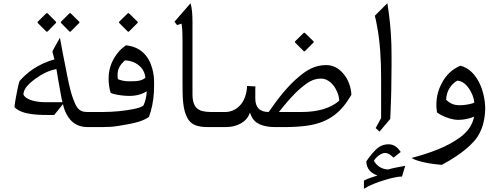

<svg xmlns="http://www.w3.org/2000/svg" viewBox="-20 -790 3108 1195"><path d="M369 -154H261C210 -154 143 -166 126 -201C126 -212 129 -224 136 -236C151 -262 177 -283 202 -301C236 -326 283 -352 331 -360C332 -352 334 -343 336 -332C340 -308 344 -281 349 -256C356 -222 360 -185 369 -154ZM317 -74 372 -142C377 -116 386 -94 396 -76C421 -31 459 1 526 1H570V-93H521C466 -93 453 -129 436 -173C413 -234 402 -302 386 -382C376 -431 365 -488 353 -555C337 -525 320 -499 306 -469L319 -420C268 -407 224 -385 186 -360C154 -339 125 -312 102 -286C99 -277 95 -265 92 -250C84 -210 74 -164 70 -123C119 -74 217 -74 317 -74ZM329 -648V-654L275 -708H269L214 -654V-648L269 -593H275ZM474 -648V-654L419 -708H413L359 -654V-648L413 -593H419Z M782 -284C755 -284 736 -289 714 -297C713 -303 712 -308 712 -313V-327C712 -368 734 -392 757 -414C776 -414 792 -410 808 -404C848 -389 881 -355 885 -306C860 -285 829 -284 782 -284ZM893 -222C893 -191 884 -157 873 -134C861 -122 833 -116 810 -111C755 -100 686 -93 620 -93H536V-16C536 -4 557 1 570 1H617C650 1 684 -1 714 -6C785 -18 859 -28 907 -62C924 -109 935 -160 938 -218C939 -237 939 -258 939 -279C939 -308 935 -336 928 -362C907 -441 855 -499 764 -508C746 -495 730 -482 717 -466C684 -426 656 -373 656 -303C656 -269 660 -239 669 -212C675 -209 683 -206 692 -204C720 -198 751 -193 785 -193C829 -193 865 -204 893 -222ZM837 -648V-654L782 -708H776L721 -654V-648L776 -593H782Z M1166 -770 1066 -655 1082 -634 1110 -643C1115.4 -608 1116 -574.2 1116 -535C1116 -523.9 1116 -512.2 1116 -500V-273C1116 -185 1117 -111 1145 -58C1168 -13 1208 1 1277 1H1329V-93H1291C1273 -93 1257 -95 1243 -98C1196 -108 1178 -144 1178 -203V-649C1178 -695 1176 -735 1166 -770Z M1859 -93H1716C1761 -149 1804 -202 1855 -244C1889 -272 1925 -301 1978 -301C2013 -301 2040 -278 2057 -256C2073 -235 2091 -197 2091 -163C2039 -117 1958 -93 1859 -93ZM1329 1H1386C1456 1 1517 -32 1534 -86H1537C1542 -72 1547 -60 1555 -49C1581 -13 1632 1 1696 1H1748C1803 1 1851 -2 1893 -8C2032 -28 2107 -96 2167 -200C2165 -249 2147 -293 2123 -324C2099 -355 2063 -385 2011 -385C1938 -385 1889 -353 1842 -314C1770 -254 1712 -179 1652 -93C1596 -93 1569 -122 1569 -177V-227C1569 -239 1569 -247 1570 -252L1518 -255C1516 -209 1502 -167 1479 -140C1458 -115 1426 -93 1382 -93H1295V-16C1295 -4 1316 1 1329 1ZM1932 -526V-532L1877 -586H1871L1816 -532V-526L1871 -471H1877Z M2342 29 2409 -50C2412 -129 2416 -210 2416 -294C2416 -324 2417 -355 2417 -386C2417 -435 2417 -478 2416 -514C2413 -608 2404 -688 2391 -770L2313 -692C2318 -675 2322 -652 2327 -626C2345 -533 2352 -421 2352 -309V-55L2318 7ZM2307 210C2318 194 2330 182 2343 174C2356 166 2367 162 2375 162C2397 162 2414 176 2429 191L2474 156C2459 132 2435 108 2399 108C2350 108 2324 134 2299 163C2287 177 2274 193 2260 214C2260 260 2290 289 2327 301V303C2298 312 2268 322 2245 334V385C2279 363 2329 344 2373 331C2407 321 2447 309 2482 309L2502 242C2468 248 2426 256 2394 265C2354 263 2321 239 2307 210Z M2931 -64C2919 -5 2885 34 2842 66C2761 125 2658 162 2542 193C2549 198 2559 203 2574 208C2618 223 2676 232 2730 236C2797 200 2855 162 2903 117C2922 99 2938 82 2950 64C2981 17 2997 -36 3000 -110C3000 -174 2984 -234 2961 -279C2937 -325 2900 -368 2845 -381C2794 -359 2757 -323 2732 -277C2711 -238 2696 -194 2696 -138C2696 -129 2696 -122 2697 -114L2700 -90C2709 -83 2719 -78 2730 -72C2757 -58 2796 -44 2834 -44C2868 -44 2906 -53 2931 -64ZM2757 -168C2757 -224 2789 -267 2826 -288C2860 -286 2886 -260 2901 -236C2916 -212 2929 -185 2932 -152C2929 -150 2925 -148 2918 -146C2897 -140 2868 -135 2840 -135C2801 -135 2779 -149 2757 -168Z"/></svg>

Font: Iranian Serif 
Style: Regular
Weight: 400
Designer: Hooman Mehr, Hadi Navid in Neviseh Pardaz Co. Ltd. (http://nevisa.com)
Foundry: http://font-store.ir
Version: 5.0.2 build 3/9/1393